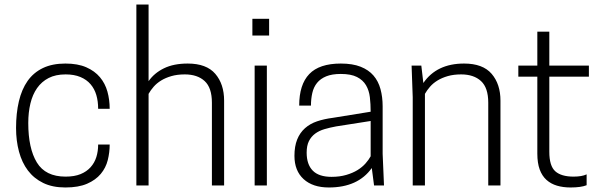

<svg xmlns="http://www.w3.org/2000/svg" viewBox="-20 -820 2668 849"><path d="M269 9Q212 9 171 -11Q130 -31 103.5 -66Q77 -101 64 -149.5Q51 -198 51 -254Q51 -319 63.5 -372Q76 -425 102 -462Q128 -499 169.5 -519Q211 -539 269 -539Q324 -539 361.5 -522.5Q399 -506 422 -478.5Q445 -451 455 -415Q465 -379 465 -339H414Q414 -372 406 -399.5Q398 -427 380.5 -447.5Q363 -468 335.5 -479.5Q308 -491 270 -491Q226 -491 195 -475Q164 -459 144 -430.5Q124 -402 114.5 -362.5Q105 -323 105 -276Q105 -164 143 -101.5Q181 -39 270 -39Q309 -39 336 -50Q363 -61 380.5 -80.5Q398 -100 406 -125.5Q414 -151 414 -181H465Q465 -146 456.5 -112Q448 -78 425.5 -51Q403 -24 365 -7.5Q327 9 269 9Z M971 0H917V-366Q917 -432 885 -461.5Q853 -491 797 -491Q764 -491 738 -483.5Q712 -476 692.5 -464Q673 -452 659.5 -436.5Q646 -421 637 -405V0H583V-800H637V-461Q662 -497 705 -518Q748 -539 810 -539Q893 -539 932 -493.5Q971 -448 971 -375Z M1160 0H1106V-530H1160ZM1170 -663H1096V-737H1170Z M1434 9Q1363 9 1322.5 -28Q1282 -65 1282 -131Q1282 -173 1294 -203Q1306 -233 1328.5 -253Q1351 -273 1382 -283.5Q1413 -294 1452 -299L1619 -326Q1619 -360 1615.5 -390Q1612 -420 1598.5 -443Q1585 -466 1558.5 -479.5Q1532 -493 1487 -493Q1448 -493 1422.5 -482.5Q1397 -472 1382 -453.5Q1367 -435 1361 -409Q1355 -383 1355 -353H1303Q1303 -446 1347.5 -492.5Q1392 -539 1487 -539Q1539 -539 1574.5 -525Q1610 -511 1631.5 -486Q1653 -461 1662.5 -426Q1672 -391 1672 -350V-140L1678 0H1634L1624 -77Q1563 9 1434 9ZM1446 -38Q1482 -38 1511 -46.5Q1540 -55 1561 -68Q1582 -81 1596.5 -97.5Q1611 -114 1619 -129V-285L1466 -261Q1439 -256 1415 -249Q1391 -242 1373.5 -229Q1356 -216 1346 -196Q1336 -176 1336 -145Q1336 -93 1363 -65.5Q1390 -38 1446 -38Z M2193 0H2139V-366Q2139 -432 2107 -461.5Q2075 -491 2019 -491Q1986 -491 1960 -483.5Q1934 -476 1914.5 -464Q1895 -452 1881.5 -436.5Q1868 -421 1859 -405V0H1805V-390L1800 -530H1843L1852 -453Q1911 -539 2032 -539Q2115 -539 2154 -493.5Q2193 -448 2193 -375Z M2503 9Q2470 9 2443 1Q2416 -7 2396.5 -24.5Q2377 -42 2366.5 -70.5Q2356 -99 2356 -141V-481H2272V-530H2356V-680H2409V-530H2584V-481H2409V-149Q2409 -86 2435.5 -62.5Q2462 -39 2516 -39Q2553 -39 2574 -49V-1Q2549 9 2503 9Z"/></svg>

Font: Tanohe Sans Light
Style: Regular
Weight: 300
Designer: Village Type and Design LLC & Cristiano Sobral
Foundry: Cooper Hewitt Smithsonian Design Museum
Version: Version 1.00;September 29, 2021;FontCreator 13.0.0.2655 64-b